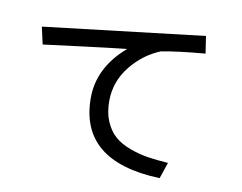

<svg xmlns="http://www.w3.org/2000/svg" viewBox="-77 -791 1153 913"><g transform="rotate(10 500.0 -334.0)"><path d="M70.3 -593.8 846.7 -685.5 859.4 -602.5Q723.6 -590.8 648.4 -576.2Q565.4 -543 506.3 -468.8Q447.3 -394.5 447.3 -300.8Q447.3 -245.1 465.3 -203.1Q483.4 -161.1 512.2 -135.7Q541 -110.4 585.4 -93.8Q629.9 -77.1 673.3 -70.3Q716.8 -63.5 773.4 -59.6L747.1 18.6Q358.4 4.9 358.4 -300.8Q358.4 -447.3 488.3 -559.6Q414.1 -551.8 271.5 -533.7Q128.9 -515.6 88.9 -510.7Z"/></g></svg>

Font: Gothic A1 Medium
Style: Regular
Weight: 500
Designer: HanYang I&C Co.,Ltd.
Foundry: HanYang I&C Co.,Ltd.
Version: Version 2.50